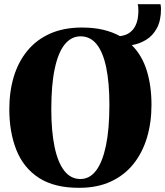

<svg xmlns="http://www.w3.org/2000/svg" viewBox="-20 -885 789 917"><path d="M359 12Q240 12.5 166.2 -35.2Q92.5 -83 58.5 -168Q24.5 -253 24.5 -363.5Q24.5 -448.5 46.2 -519.8Q68 -591 111.5 -643.5Q155 -696 220 -724.8Q285 -753.5 371.5 -753.5Q427 -753.5 472 -743Q517 -732.5 553 -712.5Q582.5 -716 600.5 -730Q618.5 -744 627.2 -763Q636 -782 638.5 -801.2Q641 -820.5 641 -833.5Q641 -847 640 -853.8Q639 -860.5 637.5 -865H746.5Q747.5 -860 748.2 -854.5Q749 -849 749 -843.5Q749 -786.5 729.2 -750.2Q709.5 -714 677.8 -694.8Q646 -675.5 609.5 -669.5Q658.5 -620.5 681 -547.8Q703.5 -475 703.5 -384.5Q703.5 -299.5 681.8 -227.2Q660 -155 616.8 -101.2Q573.5 -47.5 509 -17.8Q444.5 12 359 12ZM364 -30Q408 -30 438.8 -70.2Q469.5 -110.5 486 -189.5Q502.5 -268.5 502.5 -384Q502.5 -490 487.2 -563Q472 -636 441.5 -673.8Q411 -711.5 365 -711.5Q320.5 -711.5 289.2 -673Q258 -634.5 241.5 -557.2Q225 -480 225 -364Q225 -259 240.5 -184.2Q256 -109.5 286.8 -69.8Q317.5 -30 364 -30Z"/></svg>

Font: Merriweather 96pt Black
Style: Regular
Weight: 900
Version: Version 2.100